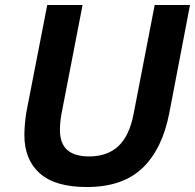

<svg xmlns="http://www.w3.org/2000/svg" viewBox="-20 -740 784 772"><path d="M78 -197Q78 -216 80 -240Q82 -264 86 -289L170 -720H312L227 -281Q224 -264 222.5 -248.5Q221 -233 221 -218Q221 -163 250.5 -137Q280 -111 339 -111Q411 -111 455.5 -152Q500 -193 517 -281L602 -720H744L661 -287Q633 -141 553 -64.5Q473 12 329 12Q202 12 140 -43Q78 -98 78 -197Z"/></svg>

Font: Kufam SemiBold
Style: Italic
Weight: 600
Italic angle: -11°
Designer: Artur Schmal
Foundry: Original Type
Version: Version 1.301; ttfautohint (v1.8.3)